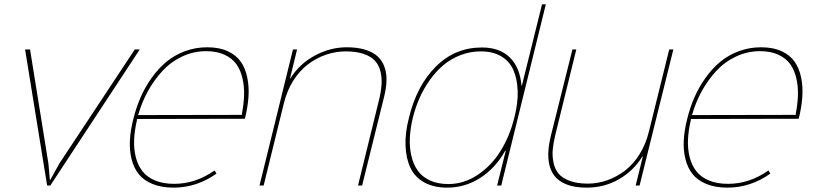

<svg xmlns="http://www.w3.org/2000/svg" viewBox="-20 -859 3766 889"><path d="M604 -629.9H627L212.9 0H198.2L96.2 -629.9H119.1L204.1 -102.1L210.9 -25.9H212.9L254.9 -102.1Z M616.7 -326.2 1101.6 -327.1 1099.6 -330.1Q1108.9 -377 1110.1 -418Q1111.3 -459 1102.5 -497.1Q1093.8 -535.2 1074.2 -562.3Q1054.7 -589.4 1019.3 -605.7Q983.9 -622.1 934.6 -622.1Q876 -622.1 823.2 -597.2Q770.5 -572.3 731.7 -530Q692.9 -487.8 664.8 -436.8Q636.7 -385.7 620.6 -329.1ZM1113.8 -309.1 612.8 -308.1 614.7 -305.2Q603 -256.3 601.1 -213.1Q599.1 -169.9 608.6 -131.8Q618.2 -93.8 639.4 -66.4Q660.6 -39.1 698 -23.4Q735.4 -7.8 786.6 -7.8Q885.7 -7.8 973.6 -69.8L982.4 -55.2Q890.6 9.8 783.7 9.8Q728 9.8 687 -6.8Q646 -23.4 622.8 -52.2Q599.6 -81.1 589.4 -121.8Q579.1 -162.6 581.5 -209.2Q584 -255.9 597.7 -309.1Q610.4 -360.8 630.9 -408Q651.4 -455.1 681.9 -498Q712.4 -541 749.8 -572.3Q787.1 -603.5 835.9 -621.8Q884.8 -640.1 939.5 -640.1Q995.1 -640.1 1034.7 -621.8Q1074.2 -603.5 1095.5 -572.5Q1116.7 -541.5 1125.2 -498.5Q1133.8 -455.6 1130.4 -408.7Q1127 -361.8 1113.8 -309.1Z M1758.8 -412.1 1656.7 0H1637.7L1733.4 -390.1Q1743.7 -430.2 1746.3 -463.1Q1749 -496.1 1742.2 -526.1Q1735.4 -556.2 1717 -576.7Q1698.7 -597.2 1664.6 -609.1Q1630.4 -621.1 1581.5 -621.1Q1534.2 -621.1 1489.3 -605.7Q1444.3 -590.3 1405.8 -561Q1367.2 -531.7 1337.9 -485.4Q1308.6 -439 1294.4 -380.9L1200.7 0H1181.6L1336.4 -629.9H1355.5L1322.8 -496.1H1324.7Q1366.2 -563 1437.5 -601.6Q1508.8 -640.1 1585.4 -640.1Q1635.3 -640.1 1671.6 -628.7Q1708 -617.2 1729.2 -597.2Q1750.5 -577.1 1760.5 -548.3Q1770.5 -519.5 1769.5 -485.8Q1768.6 -452.1 1758.8 -412.1Z M2361.3 -314Q2378.9 -380.9 2377 -437.3Q2375 -493.7 2357.2 -534.4Q2339.4 -575.2 2300.8 -598.1Q2262.2 -621.1 2206.5 -621.1Q2157.2 -621.1 2112.3 -603.8Q2067.4 -586.4 2033 -557.4Q1998.5 -528.3 1970.2 -488.5Q1941.9 -448.7 1922.6 -405Q1903.3 -361.3 1891.6 -314Q1879.9 -265.6 1877.7 -221.7Q1875.5 -177.7 1884.5 -138.2Q1893.6 -98.6 1913.8 -69.6Q1934.1 -40.5 1970.2 -23.7Q2006.3 -6.8 2055.7 -6.8Q2127.9 -6.8 2191.4 -49.1Q2254.9 -91.3 2297.6 -159.9Q2340.3 -228.5 2361.3 -314ZM2507.3 -838.9 2300.8 0H2281.7L2321.8 -161.1H2319.3Q2274.9 -81.5 2204.6 -35.9Q2134.3 9.8 2050.8 9.8Q1988.8 9.8 1945.3 -13.9Q1901.9 -37.6 1881.1 -80.6Q1860.4 -123.5 1857.7 -182.9Q1855 -242.2 1873.5 -314Q1909.7 -462.9 1998.3 -551Q2086.9 -639.2 2211.4 -639.2Q2293.9 -639.2 2340.8 -592.8Q2387.7 -546.4 2394.5 -462.9H2396.5L2489.7 -838.9Z M3097.7 -629.9 2941.4 0H2923.3L2956.5 -134.8H2954.6Q2913.6 -68.4 2846.2 -29.3Q2778.8 9.8 2696.3 9.8Q2585 9.8 2543.2 -50.5Q2501.5 -110.8 2530.3 -229L2630.4 -629.9H2648.4L2551.3 -234.9Q2542 -197.3 2539.3 -166.5Q2536.6 -135.7 2543 -105.5Q2549.3 -75.2 2566.7 -54.7Q2584 -34.2 2618.2 -21.5Q2652.3 -8.8 2701.7 -8.8Q2747.6 -8.8 2791.3 -24.2Q2835 -39.6 2873.3 -68.6Q2911.6 -97.7 2940.9 -144.3Q2970.2 -190.9 2984.4 -249L3078.6 -629.9Z M3181.2 -326.2 3666 -327.1 3664.1 -330.1Q3673.3 -377 3674.6 -418Q3675.8 -459 3667 -497.1Q3658.2 -535.2 3638.7 -562.3Q3619.1 -589.4 3583.7 -605.7Q3548.3 -622.1 3499 -622.1Q3440.4 -622.1 3387.7 -597.2Q3335 -572.3 3296.1 -530Q3257.3 -487.8 3229.2 -436.8Q3201.2 -385.7 3185.1 -329.1ZM3678.2 -309.1 3177.2 -308.1 3179.2 -305.2Q3167.5 -256.3 3165.5 -213.1Q3163.6 -169.9 3173.1 -131.8Q3182.6 -93.8 3203.9 -66.4Q3225.1 -39.1 3262.5 -23.4Q3299.8 -7.8 3351.1 -7.8Q3450.2 -7.8 3538.1 -69.8L3546.9 -55.2Q3455.1 9.8 3348.1 9.8Q3292.5 9.8 3251.5 -6.8Q3210.4 -23.4 3187.3 -52.2Q3164.1 -81.1 3153.8 -121.8Q3143.6 -162.6 3146 -209.2Q3148.4 -255.9 3162.1 -309.1Q3174.8 -360.8 3195.3 -408Q3215.8 -455.1 3246.3 -498Q3276.9 -541 3314.2 -572.3Q3351.6 -603.5 3400.4 -621.8Q3449.2 -640.1 3503.9 -640.1Q3559.6 -640.1 3599.1 -621.8Q3638.7 -603.5 3659.9 -572.5Q3681.2 -541.5 3689.7 -498.5Q3698.2 -455.6 3694.8 -408.7Q3691.4 -361.8 3678.2 -309.1Z"/></svg>

Font: Sinkin Sans 100 Thin Italic
Style: Regular
Weight: 100
Italic angle: -112°
Designer: Keith Bates
Foundry: K-Type
Version: Sinkin Sans (version 1.0)  by Keith Bates   •   © 2014   www